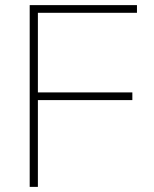

<svg xmlns="http://www.w3.org/2000/svg" viewBox="-20 -730 600 750"><path d="M96 0V-710H515V-680H128V-369H497V-339H128V0Z"/></svg>

Font: Geist Thin
Style: Regular
Weight: 400
Designer: Basement.studio, Andrés Briganti, Mateo Zaragoza
Foundry: Basement.studio, Vercel, Andrés Briganti, Guido Ferreyra, Mateo Zaragoza
Version: Version 1.401